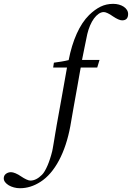

<svg xmlns="http://www.w3.org/2000/svg" viewBox="-141 -747 701 1017"><path d="M537.6 -672.9Q537.6 -639.2 505.9 -639.2Q497.1 -639.2 484.6 -644.8Q472.2 -650.4 457.5 -660.2Q441.9 -671.4 429.2 -677.2Q416.5 -683.1 409.2 -683.1Q395 -683.1 381.6 -673.8Q368.2 -664.6 356.7 -648.9Q345.2 -633.3 336.2 -612.1Q327.1 -590.8 321.3 -566.4Q314 -533.7 307.4 -498.8Q300.8 -463.9 293.5 -429.7H386.2L374 -389.2H286.6Q286.1 -387.7 283.7 -373.8Q281.2 -359.9 277.3 -337.9Q273.4 -315.9 268.6 -288.3Q263.7 -260.7 258.5 -232.2Q253.4 -203.6 248.5 -176.5Q243.7 -149.4 240 -127.7Q236.3 -106 233.9 -92.5Q231.4 -79.1 231.4 -78.1Q221.7 -25.9 206.5 19.8Q191.4 65.4 171.1 103.3Q150.9 141.1 126.2 169.7Q101.6 198.2 73.2 216.3Q21 250 -35.2 250Q-51.8 250 -67.1 245.8Q-82.5 241.7 -94.5 234.6Q-106.4 227.5 -113.8 218Q-121.1 208.5 -121.1 197.8Q-121.1 182.6 -109.6 173.8Q-98.1 165 -82.5 165Q-73.2 165 -58.8 170.9Q-44.4 176.8 -28.3 188Q-14.6 197.3 -1.5 203.4Q11.7 209.5 20 209.5Q50.8 209.5 81.5 178.7Q88.9 171.4 96.2 158.9Q103.5 146.5 110.6 130.1Q117.7 113.8 124 94.2Q130.4 74.7 135.7 53.2Q136.7 49.8 138.4 39.3Q140.1 28.8 142.6 15.1Q145 1.5 147.5 -14.2Q149.9 -29.8 152.3 -43.5Q154.8 -57.1 156.5 -67.4Q158.2 -77.6 158.7 -81.1Q172.4 -156.7 186.5 -235.1Q200.7 -313.5 213.9 -389.2H140.6L144.5 -415Q163.1 -417.5 184.1 -420.9Q205.1 -424.3 222.7 -428.7Q237.8 -506.8 265.4 -568.4Q293 -629.9 331.1 -667.5Q361.3 -696.8 391.6 -711.7Q421.9 -726.6 458.5 -726.6Q474.6 -726.6 488.8 -722.7Q502.9 -718.8 513.9 -711.7Q524.9 -704.6 531.2 -694.6Q537.6 -684.6 537.6 -672.9Z"/></svg>

Font: XB Niloofar
Style: Regular
Weight: 400
Designer: Behnam
Foundry: Irmug
Version: Version 7.201 2008